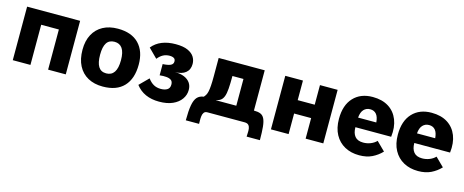

<svg xmlns="http://www.w3.org/2000/svg" viewBox="-37 -1066 4188 1732"><g transform="rotate(15 2057.0 -200.0)"><path d="M62 -500H557V0H392V-375H227V0H62Z M906 20Q826 20 767.5 -12Q709 -44 677 -105.5Q645 -167 645 -255Q645 -338 677 -397.5Q709 -457 767.5 -488.5Q826 -520 906 -520Q1034 -520 1102 -450Q1170 -380 1170 -255Q1170 -123 1102.5 -51.5Q1035 20 906 20ZM906 -103Q955 -103 980 -140Q1005 -177 1005 -252Q1005 -326 980 -362Q955 -398 907 -398Q857 -398 833.5 -362Q810 -326 810 -252Q810 -177 833.5 -140Q857 -103 906 -103Z M1432 20Q1361 20 1306 -4.5Q1251 -29 1214 -78L1297 -161Q1322 -127 1351 -111Q1380 -95 1418 -95Q1455 -95 1478 -109.5Q1501 -124 1501 -157Q1501 -186 1484.5 -198Q1468 -210 1440 -212.5Q1412 -215 1377 -211V-316Q1424 -318 1449 -329Q1474 -340 1474 -366Q1474 -381 1467.5 -389Q1461 -397 1448.5 -401Q1436 -405 1420 -405Q1386 -405 1359 -390.5Q1332 -376 1309 -347L1226 -430Q1262 -475 1317.5 -497.5Q1373 -520 1446 -520Q1517 -520 1559 -501Q1601 -482 1619.5 -452Q1638 -422 1638 -386Q1638 -333 1602.5 -304Q1567 -275 1503 -275Q1554 -275 1590 -260Q1626 -245 1645.5 -217.5Q1665 -190 1665 -151Q1665 -104 1637.5 -65Q1610 -26 1558.5 -3Q1507 20 1432 20Z M1710 120Q1710 31 1719.5 -21.5Q1729 -74 1751 -98.5Q1773 -123 1812 -128Q1822 -139 1829.5 -152Q1837 -165 1841.5 -186Q1846 -207 1848.5 -240.5Q1851 -274 1851 -326V-500H2281V-124Q2319 -124 2342.5 -114.5Q2366 -105 2379 -79Q2392 -53 2397 -5Q2402 43 2402 120H2278Q2278 106 2279.5 85.5Q2281 65 2278.5 45.5Q2276 26 2264.5 13Q2253 0 2226 0H1880Q1858 0 1848 13.5Q1838 27 1835.5 47.5Q1833 68 1833.5 88Q1834 108 1834 120ZM2116 -125V-375H2013Q2013 -303 2009.5 -256.5Q2006 -210 1996 -183.5Q1986 -157 1968.5 -144Q1951 -131 1923 -125Z M2473 -500H2638V-317H2797V-500H2962V0H2797V-192H2638V0H2473Z M3301 20Q3224 20 3165.5 -12Q3107 -44 3074 -104.5Q3041 -165 3041 -251Q3041 -379 3107 -449.5Q3173 -520 3286 -520Q3375 -520 3435 -482Q3495 -444 3522 -375.5Q3549 -307 3538 -216H3204Q3204 -161 3229 -130.5Q3254 -100 3307 -100Q3343 -100 3375.5 -113Q3408 -126 3430 -149L3510 -70Q3471 -29 3420.5 -4.5Q3370 20 3301 20ZM3205 -306H3375Q3371 -357 3350 -382Q3329 -407 3292 -407Q3256 -407 3232.5 -382Q3209 -357 3205 -306Z M3851 20Q3774 20 3715.5 -12Q3657 -44 3624 -104.5Q3591 -165 3591 -251Q3591 -379 3657 -449.5Q3723 -520 3836 -520Q3925 -520 3985 -482Q4045 -444 4072 -375.5Q4099 -307 4088 -216H3754Q3754 -161 3779 -130.5Q3804 -100 3857 -100Q3893 -100 3925.5 -113Q3958 -126 3980 -149L4060 -70Q4021 -29 3970.5 -4.5Q3920 20 3851 20ZM3755 -306H3925Q3921 -357 3900 -382Q3879 -407 3842 -407Q3806 -407 3782.5 -382Q3759 -357 3755 -306Z"/></g></svg>

Font: Moderustic
Style: Bold
Weight: 700
Designer: Tural Alisoy
Foundry: TAFT Foundry
Version: Version 2.120